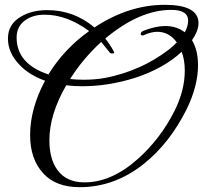

<svg xmlns="http://www.w3.org/2000/svg" viewBox="-20 -713 844 797"><path d="M311 64Q211 64 159 6Q105 -53 105 -152Q105 -262 167 -378Q136 -389 109.5 -405Q83 -421 62 -443Q13 -493 13 -553Q13 -613 67 -644Q112 -671 176 -671Q287 -671 372 -599Q514 -693 664 -693Q804 -693 804 -617Q804 -585 777 -546Q802 -505 802 -442Q802 -356 754 -258Q683 -117 576 -32Q455 64 311 64ZM328 -382Q352 -382 374.5 -384Q397 -386 419 -390Q490 -404 556 -433Q622 -462 682 -508Q691 -515 699 -522.5Q707 -530 714 -537Q682 -581 633 -581Q607 -581 577 -567Q575 -566 571 -566Q564 -566 564 -572Q564 -580 575 -585Q626 -605 666 -605Q713 -605 747 -579Q761 -605 761 -627Q761 -672 691 -672Q559 -672 417 -553Q437 -528 452 -500Q457 -492 448 -491H445Q437 -491 434 -497L400 -539Q363 -505 330.5 -466.5Q298 -428 271 -385Q300 -382 328 -382ZM181 -404Q246 -510 350 -584Q258 -652 165 -652Q117 -652 85 -629Q49 -604 49 -557Q49 -448 181 -404ZM331 44Q443 44 552 -53Q598 -94 636.5 -144Q675 -194 705 -254Q747 -338 747 -420Q747 -465 734 -498Q660 -429 541 -390Q430 -355 321 -355Q304 -355 287.5 -356Q271 -357 255 -359Q185 -238 185 -131Q185 -53 218 -8Q255 44 331 44Z"/></svg>

Font: Carattere
Style: Regular
Weight: 400
Designer: Robert E. Leuschke
Foundry: Robert E. Leuschke
Version: Version 1.010; ttfautohint (v1.8.3)